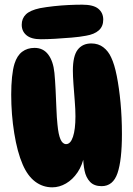

<svg xmlns="http://www.w3.org/2000/svg" viewBox="-20 -803 569 822"><path d="M415 -6Q383 -6 365.5 -24.5Q348 -43 342 -72.5Q336 -102 336 -135L341 -139Q333 -96 312 -65Q291 -34 262.5 -17.5Q234 -1 204 -1Q163 -1 130.5 -25.5Q98 -50 77 -99Q54 -152 41 -232.5Q28 -313 28 -398Q28 -439 31.5 -473Q35 -507 42 -530Q53 -565 75 -581.5Q97 -598 128 -598Q165 -598 186.5 -569.5Q208 -541 213 -491Q216 -460 218 -419Q220 -378 221.5 -338Q223 -298 226 -270Q230 -227 239 -206.5Q248 -186 263 -186Q282 -186 292.5 -217.5Q303 -249 303 -305Q303 -334 300 -371Q297 -408 294.5 -443Q292 -478 292 -501Q292 -563 312.5 -590Q333 -617 371 -617Q401 -617 422.5 -600.5Q444 -584 456 -557Q470 -528 480 -477.5Q490 -427 496 -363.5Q502 -300 502 -229Q502 -117 483 -61.5Q464 -6 415 -6ZM155 -635Q114 -635 93.5 -652Q73 -669 73 -697Q73 -724 91 -741.5Q109 -759 151 -768Q178 -773 210 -776.5Q242 -780 273.5 -781.5Q305 -783 332 -783Q380 -783 401 -765.5Q422 -748 422 -719Q422 -690 403 -673Q384 -656 348 -650Q322 -645 286.5 -642Q251 -639 216 -637Q181 -635 155 -635Z"/></svg>

Font: DynaPuff Condensed SemiBold
Style: Regular
Weight: 600
Width: 3
Designer: Toshi Omagari, Jennifer Daniel
Foundry: Google Fonts
Version: Version 2.000